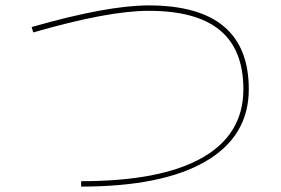

<svg xmlns="http://www.w3.org/2000/svg" viewBox="-20 -690 1040 710"><path d="M97 -590Q376 -670 530 -670Q900 -670 900 -360Q900 -186 740 -93Q580 0 280 0V-20Q575 -20 727.5 -106.5Q880 -193 880 -360Q880 -506 793.5 -578Q707 -650 530 -650Q379 -650 103 -570Z"/></svg>

Font: Mplus 1p Thin
Style: Regular
Weight: 250
Version: Version 1.061